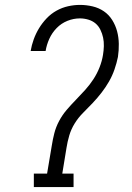

<svg xmlns="http://www.w3.org/2000/svg" viewBox="-20 -763 540 783"><path d="M118 0V-55H172L191 -168Q195 -194 201.5 -219.5Q208 -245 221 -269.5Q234 -294 252 -315Q270 -336 289.5 -356Q309 -376 327.5 -396.5Q346 -417 361 -440Q376 -463 386 -488.5Q396 -514 400 -539Q403 -557 403.5 -575Q404 -593 400.5 -609.5Q397 -626 389.5 -641.5Q382 -657 369.5 -667.5Q357 -678 340 -683Q323 -688 306 -688Q280 -688 255 -678Q230 -668 211 -648.5Q192 -629 181 -604.5Q170 -580 166 -555H105Q109 -579 117.5 -602.5Q126 -626 139 -647.5Q152 -669 170 -688Q188 -707 210.5 -719.5Q233 -732 257.5 -737.5Q282 -743 306 -743Q332 -743 357.5 -737Q383 -731 403.5 -717Q424 -703 437.5 -681.5Q451 -660 457.5 -635.5Q464 -611 464.5 -584.5Q465 -558 461 -531Q456 -506 447 -480Q438 -454 424.5 -430.5Q411 -407 394 -385Q377 -363 358 -343Q339 -323 319 -303Q299 -283 284.5 -259.5Q270 -236 262.5 -210.5Q255 -185 251 -159L234 -55H280V0Z"/></svg>

Font: Iosevka Curly Slab LtObl
Style: Regular
Weight: 300
Italic angle: -9°
Monospace: yes
Designer: Belleve Invis
Foundry: Belleve Invis
Version: Version 11.0.0; ttfautohint (v1.8.3)